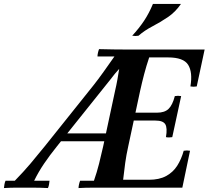

<svg xmlns="http://www.w3.org/2000/svg" viewBox="-73 -951 1057 973"><path d="M858 -187Q874 -190 890 -187L851 0H470Q436 0 398 0Q360 0 325 2Q325 -6 327.5 -17Q330 -28 333 -35H403Q418 -78 429 -121.5Q440 -165 450 -210L510 -490Q517 -520 522 -548Q527 -576 531 -602Q520 -590 509.5 -577.5Q499 -565 488 -550L216 -210Q179 -164 150.5 -122Q122 -80 100 -35H178Q177 -26 175.5 -16.5Q174 -7 170 2Q130 0 95.5 0Q61 0 44 0Q26 0 4.5 0Q-17 0 -53 2Q-52 -7 -50.5 -16.5Q-49 -26 -45 -35H2Q46 -80 81.5 -122Q117 -164 154 -210L401 -519Q424 -548 451.5 -586.5Q479 -625 507 -665H421Q421 -673 423.5 -684Q426 -695 429 -702Q469 -701 503 -700.5Q537 -700 566 -700Q595 -700 618 -700H964L924 -513Q908 -510 892 -513Q904 -585 880.5 -622.5Q857 -660 779 -660H683Q668 -615 657.5 -575Q647 -535 637 -490L577 -210Q567 -165 561.5 -125Q556 -85 551 -40H682Q734 -40 769 -59Q804 -78 825 -111Q846 -144 858 -187ZM505 -235H225L243 -275H513ZM813 -464Q829 -467 845 -464L800 -256Q783 -253 768 -256Q776 -303 764.5 -321.5Q753 -340 715 -340H542L550 -380H723Q761 -380 781 -399Q801 -418 813 -464ZM844 -931Q816 -890 777.5 -864Q739 -838 699.5 -817.5Q660 -797 629 -770Q613 -767 597 -770Q632 -808 657 -845.5Q682 -883 702 -931Z"/></svg>

Font: Poltawski Nowy Medium
Style: Italic
Weight: 500
Italic angle: -12°
Version: Version 1.001;gftools[0.9.25]